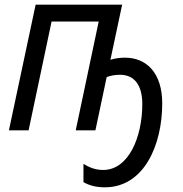

<svg xmlns="http://www.w3.org/2000/svg" viewBox="-20 -556 781 819"><path d="M427 243C595 243 672 62 672 -115C672 -245 605 -310 513 -310C490 -310 471 -307 451 -301L501 -536H132L18 0H102L200 -464H401L303 0H387L435 -227C452 -234 472 -237 492 -237C553 -237 587 -193 587 -112C587 28 529 169 420 169C387 169 360 158 336 143V221C361 235 389 243 427 243Z"/></svg>

Font: Noto Sans SemiCondensed
Style: Italic
Weight: 400
Width: 4
Italic angle: -12°
Designer: Monotype Design Team
Foundry: Monotype Imaging Inc.
Version: Version 2.013